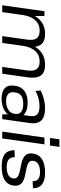

<svg xmlns="http://www.w3.org/2000/svg" viewBox="818 -1590 779 2456"><g transform="rotate(90 1208.0 -361.5)"><path d="M880.3 -320.2Q891.7 -401.2 863.8 -440Q835.8 -478.8 766.1 -478.8Q683.5 -478.8 632 -422.2Q580.4 -365.6 564.3 -257.6L515.1 -188.4L524.3 -254.1Q544 -395.7 617.2 -471.8Q690.4 -547.9 808.6 -547.9Q906 -547.9 945.1 -494.1Q984.3 -440.3 968.6 -326.8L922.4 0H834.9ZM123.1 -540H183.7L184.4 -354L134.4 0H47.1ZM486.4 -320.2Q497.8 -401.2 469.7 -440Q441.7 -478.8 372.1 -478.8Q289.7 -478.8 238 -422.2Q186.4 -365.6 170.3 -257.6L121.3 -188.4L131.4 -254.1Q153.2 -397 225.8 -472.4Q298.4 -547.9 413.8 -547.9Q511.1 -547.9 550.7 -494.1Q590.2 -440.3 574.6 -326.8L528.4 0H441.1Z M1438.8 -179.4 1463.9 -355.8Q1472.8 -419.8 1442.1 -448.4Q1411.3 -477 1334.3 -477Q1285.8 -477 1236.3 -463.5Q1186.8 -450.1 1142.2 -425L1138 -491.8Q1167.9 -508.4 1206.3 -520.8Q1244.6 -533.2 1285.8 -540.6Q1327 -547.9 1363.7 -547.9Q1472.8 -547.9 1519.8 -500Q1566.8 -452.1 1553.8 -355.8L1503.6 0H1442.9ZM1238.9 7.9Q1152.4 7.9 1108.7 -32.1Q1065.1 -72.2 1075.1 -144.1L1078.4 -172.3Q1088.6 -244.3 1144.4 -284.8Q1200.2 -325.2 1290.6 -325.2Q1385.8 -325.2 1435.6 -286.6Q1485.5 -247.9 1475.4 -176.8L1471 -146.8Q1461 -73.8 1399 -33Q1337.1 7.9 1238.9 7.9ZM1270.9 -49.6Q1339.4 -49.6 1383.8 -78.3Q1428.2 -107.1 1434.5 -155.7L1436.4 -170.2Q1443.6 -216.9 1409.4 -242.7Q1375.3 -268.5 1306.9 -268.5Q1244 -268.5 1206.8 -245.2Q1169.5 -221.9 1162.1 -165.8L1160.4 -153Q1153 -103 1182.4 -76.3Q1211.8 -49.6 1270.9 -49.6Z M1826.4 -540 1750.4 0H1663.1L1739.1 -540ZM1858.5 -731.4 1841 -610.6H1744.2L1761.5 -731.4Z M2109.9 7.2Q2002.1 7.2 1951.4 -32.7Q1900.7 -72.7 1900.5 -157.4L1990.3 -160.7Q1989.6 -107.4 2020.8 -82.3Q2051.9 -57.2 2118.6 -57.2Q2181.1 -57.2 2218.5 -78.2Q2256 -99.2 2261.4 -139.1Q2266.1 -171.5 2249.5 -189Q2233 -206.5 2202.5 -215.7Q2172.1 -225 2135.6 -231.8Q2099 -238.7 2062.6 -247.3Q2026.1 -255.8 1996.7 -272.6Q1967.4 -289.4 1952.3 -318.4Q1937.2 -347.4 1944.2 -396.7Q1955.4 -470.9 2017.1 -509.5Q2078.9 -548.1 2188.5 -548.1Q2288.1 -548.1 2337.9 -509Q2387.8 -469.8 2387.7 -393.2L2296.7 -389Q2299.7 -436.2 2269.8 -459.9Q2239.9 -483.7 2180.2 -483.7Q2116.2 -483.7 2079.7 -461.9Q2043.2 -440.1 2036.9 -398.3Q2032.2 -366.1 2048.8 -348.2Q2065.3 -330.3 2095.7 -320.4Q2126.2 -310.6 2162.7 -304.3Q2199.3 -298.1 2235.6 -289.3Q2272 -280.6 2300.9 -264.2Q2329.8 -247.7 2344.9 -218.3Q2360.1 -188.8 2353.1 -140.6Q2342.6 -68.1 2281.2 -30.4Q2219.8 7.2 2109.9 7.2Z"/></g></svg>

Font: Pathway Extreme 8pt Thin 12pt
Style: Italic
Weight: 100
Italic angle: -8°
Version: Version 1.001;gftools[0.9.26]